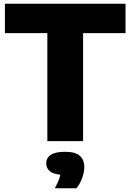

<svg xmlns="http://www.w3.org/2000/svg" viewBox="-20 -760 702 1034"><path d="M235 0V-581.5H6.5V-740H656V-581.5H427.5V0ZM275.5 254Q294 219.5 301.2 195.8Q308.5 172 308.5 146L344.5 182H331.5Q276 182 252.5 165Q229 148 229 119.5Q229 90.5 253.2 74Q277.5 57.5 331 57.5Q385.5 57.5 409.8 79Q434 100.5 434 139.5Q434 168 422.2 199.8Q410.5 231.5 391.5 254Z"/></svg>

Font: Encode Sans SC ExtraBold
Style: Regular
Weight: 800
Version: Version 3.002